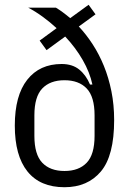

<svg xmlns="http://www.w3.org/2000/svg" viewBox="-20 -772 542 804"><path d="M380 -712 310 -661Q341 -628 368 -586.5Q395 -545 415 -496Q435 -447 446.5 -390Q458 -333 458 -269Q458 -120 402.5 -54Q347 12 250 12Q148 12 95 -54Q42 -120 42 -246Q42 -372 94 -438Q146 -504 238 -504Q283 -504 311.5 -481Q340 -458 357 -418H367Q356 -469 326.5 -520.5Q297 -572 253 -619L175 -562L146 -602L217 -654Q190 -679 160 -701Q130 -723 98 -740H214Q242 -723 274 -696L351 -752ZM250 -56Q310 -56 343 -90.5Q376 -125 376 -203V-289Q376 -367 343 -401.5Q310 -436 250 -436Q190 -436 157 -401.5Q124 -367 124 -289V-203Q124 -125 157 -90.5Q190 -56 250 -56Z"/></svg>

Font: IBM Plex Sans Condensed
Style: Regular
Weight: 400
Width: 3
Designer: Mike Abbink, Paul van der Laan, Pieter van Rosmalen
Foundry: Bold Monday
Version: Version 1.1